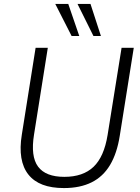

<svg xmlns="http://www.w3.org/2000/svg" viewBox="-20 -948 714 976"><path d="M305 8Q242 8 197 -9Q152 -26 124.5 -60.5Q97 -95 88.5 -146Q80 -197 91 -264L161 -705H223L153 -264Q135 -153 173.5 -101Q212 -49 307 -49Q402 -49 455.5 -100Q509 -151 527 -262L598 -705H660L589 -259Q575 -169 539.5 -109.5Q504 -50 445.5 -21Q387 8 305 8ZM455 -765 374 -928H440L493 -765ZM344 -765 261 -928H327L383 -765Z"/></svg>

Font: Nunito Sans 10pt SemiCondensed Light
Style: Italic
Weight: 300
Width: 4
Italic angle: -9°
Designer: Vernon Adams
Foundry: Vernon Adams
Version: Version 3.101;gftools[0.9.27]